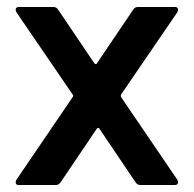

<svg xmlns="http://www.w3.org/2000/svg" viewBox="-20 -531 556 551"><path d="M35 0Q28 0 26.5 -3Q25 -6 25 -8Q25 -11 27 -15L189 -253Q190 -255 190 -256Q190 -258 189 -259L27 -496Q25 -500 25 -503Q25 -511 35 -511H133Q142 -511 147 -503L251 -349Q253 -347 255 -347Q257 -347 258 -349L362 -503Q367 -511 376 -511H481Q488 -511 489.5 -508Q491 -505 491 -503Q491 -500 489 -496L327 -259Q327 -258 327 -256Q327 -255 327 -253L489 -15Q491 -11 491 -8Q491 0 481 0H383Q374 0 369 -8L265 -162Q264 -164 262 -164Q260 -164 258 -162L154 -8Q149 0 140 0Z"/></svg>

Font: LinhAnh SemBd
Style: Regular
Weight: 600
Monospace: yes
Designer: Jeremy Tribby
Foundry: Tribby Type
Version: Version 1.408